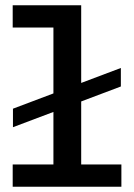

<svg xmlns="http://www.w3.org/2000/svg" viewBox="-20 -706 508 726"><path d="M29 -225V-295L437 -449V-379ZM182 -24V-686H287V-24ZM28 0V-84H439V0ZM28 -602V-686H281V-602Z"/></svg>

Font: BioRhyme SemiExpanded
Style: Regular
Weight: 400
Width: 6
Designer: Aoife Mooney
Foundry: Aoife Mooney Type
Version: Version 1.600;gftools[0.9.33]